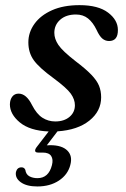

<svg xmlns="http://www.w3.org/2000/svg" viewBox="-20 -488 476 728"><path d="M189.5 -27.5Q223 -27.5 243.5 -44.8Q264 -62 264 -89Q264 -111 248.5 -132.8Q233 -154.5 183 -191.5Q128 -231.5 107.8 -260Q87.5 -288.5 87.5 -327.5Q87.5 -365.5 110.8 -397.8Q134 -430 177.2 -449.2Q220.5 -468.5 281.5 -468.5Q352.5 -468.5 389.8 -440.2Q427 -412 427 -374.5Q427.5 -332.5 393.5 -332.5Q379 -332.5 368 -341.8Q357 -351 346 -375Q332.5 -403 313.8 -418Q295 -433 268 -433Q230.5 -433 208.2 -413.2Q186 -393.5 186 -363.5Q186 -340.5 201.5 -317.5Q217 -294.5 266.5 -256Q305.5 -226.5 326.5 -204.5Q347.5 -182.5 355.5 -162.8Q363.5 -143 363.5 -119Q363.5 -66.5 319 -30.8Q274.5 5 198 10L157.5 63Q163.5 62.5 170.5 62.5Q215 62.5 235.5 83Q256 103.5 246.5 138Q237 174.5 203.2 196.8Q169.5 219 121.5 219Q81 219 58.8 203Q36.5 187 40.5 164Q45 147 60.5 146.5Q72 146 76 156Q78.5 173.5 91.5 180.5Q104.5 187.5 122 187.5Q164.5 187.5 177 138Q182.5 116.5 174 103.5Q165.5 90.5 142 90.5H125Q114 90.5 113.2 84.2Q112.5 78 119.5 69L164.5 10.5Q93 7.5 55.2 -23.8Q17.5 -55 17.5 -92.5Q18 -111 26.8 -122Q35.5 -133 50.5 -133Q80 -133 101.5 -89.5Q119 -55.5 141 -41.5Q163 -27.5 189.5 -27.5Z"/></svg>

Font: Fraunces 9pt
Style: Italic
Weight: 400
Italic angle: -16°
Version: Version 1.000;[b76b70a41]